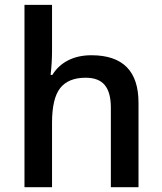

<svg xmlns="http://www.w3.org/2000/svg" viewBox="-20 -780 675 800"><path d="M557.1 0H441.9V-332Q441.9 -394.5 416.7 -425.3Q391.6 -456.1 336.9 -456.1Q264.6 -456.1 230.7 -412.8Q196.8 -369.6 196.8 -268.1V0H82V-759.8H196.8V-566.9Q196.8 -520.5 190.9 -467.8H198.2Q221.7 -506.8 263.4 -528.3Q305.2 -549.8 360.8 -549.8Q557.1 -549.8 557.1 -352.1Z"/></svg>

Font: f0_51262          
Style: Regular
Weight: 600
Foundry: Ascender Corporation
Version: Version 1.10